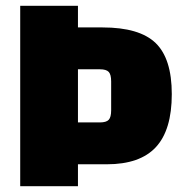

<svg xmlns="http://www.w3.org/2000/svg" viewBox="-20 -645 630 665"><path d="M575 -319Q575 -195 520 -135.5Q465 -76 350 -76H250V0H50V-625H250V-550H335Q463 -550 519 -496Q575 -442 575 -319ZM365 -363Q365 -387 356.5 -396Q348 -405 326 -405H250V-221H326Q348 -221 356.5 -230Q365 -239 365 -263Z"/></svg>

Font: Changa ExtraBold
Style: Regular
Weight: 800
Designer: Eduardo Rodriguez Tunni
Foundry: Eduardo Rodriguez Tunni
Version: Version 2.002; ttfautohint (v1.5) -l 8 -r 50 -G 220 -x 14 -H